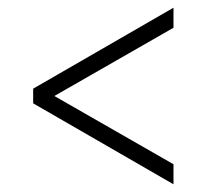

<svg xmlns="http://www.w3.org/2000/svg" viewBox="-20 -503 536 498"><path d="M66 -235V-273L430 -483V-431L121 -254L430 -77V-25Z"/></svg>

Font: Mukta Mahee ExtraLight
Style: Regular
Weight: 275
Designer: Shuchita Grover, Noopur Datye, Girish Dalvi, Yashodeep Gholap
Foundry: Ek Type
Version: Version 2.538;PS 1.000;hotconv 16.6.51;makeotf.lib2.5.65220;